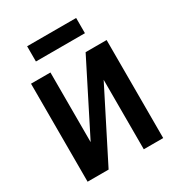

<svg xmlns="http://www.w3.org/2000/svg" viewBox="-175 -840 875 950"><g transform="rotate(-30 263.0 -365.0)"><path d="M479 0H368V-397L167 0H47V-560H158V-162L359 -560H479ZM123 -643V-730H403V-643Z"/></g></svg>

Font: Tektur SemiCondensed Medium
Style: Regular
Weight: 500
Width: 4
Designer: Adam Jagosz
Foundry: Adam Jagosz
Version: Version 1.005;gftools[0.9.30]